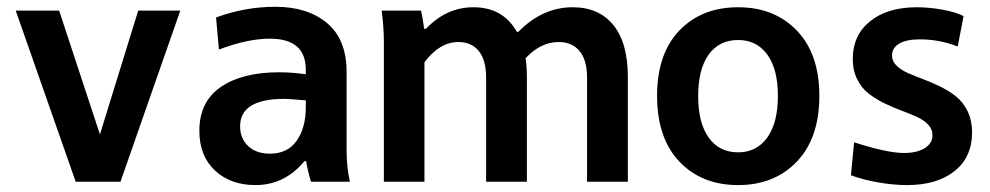

<svg xmlns="http://www.w3.org/2000/svg" viewBox="-20 -531 2893 561"><path d="M201.2 0 25.9 -500H152.8L272 -138.2L383.8 -500H506.8L332 0Z M873.5 -217.8V-237.8Q821.8 -242.2 811.5 -242.2Q681.6 -242.2 681.6 -162.1Q681.6 -126.5 705.1 -104.2Q728.5 -82 768.6 -82Q820.3 -82 846.9 -119.9Q873.5 -157.7 873.5 -217.8ZM873.5 -314V-327.1Q873.5 -418 768.6 -418Q703.6 -418 619.6 -386.2L611.3 -480Q696.3 -511.2 784.7 -511.2Q878.4 -511.2 935.5 -463.6Q992.7 -416 992.7 -320.8V-91.8Q992.7 -42.5 1002.4 0H888.7Q877.9 -36.6 874.5 -60.1H869.6Q811.5 9.8 726.6 9.8Q653.8 9.8 608.2 -32.7Q562.5 -75.2 562.5 -148.9Q562.5 -233.9 625.2 -276.9Q688 -319.8 795.4 -319.8Q833 -319.8 873.5 -314Z M1515.6 -360.8Q1519.5 -337.9 1519.5 -305.2V0H1400.4V-304.2Q1400.4 -355 1379.2 -381.6Q1357.9 -408.2 1319.3 -408.2Q1264.6 -408.2 1220.2 -349.1V0H1101.6V-408.2Q1101.6 -451.7 1095.2 -500H1210.4Q1216.3 -471.7 1219.2 -446.8H1224.6Q1284.2 -509.8 1363.3 -509.8Q1449.7 -509.8 1490.2 -438H1494.6Q1564.9 -509.8 1653.3 -509.8Q1729.5 -509.8 1772 -458Q1814.5 -406.2 1814.5 -305.2V0H1695.3V-304.2Q1695.3 -355 1673.6 -381.6Q1651.9 -408.2 1612.3 -408.2Q1559.6 -408.2 1515.6 -360.8Z M1899.9 -251Q1899.9 -374 1965.1 -441.9Q2030.3 -509.8 2136.7 -509.8Q2242.7 -509.8 2308.3 -441.7Q2374 -373.5 2374 -251Q2374 -127.4 2308.3 -58.8Q2242.7 9.8 2136.7 9.8Q2030.3 9.8 1965.1 -58.8Q1899.9 -127.4 1899.9 -251ZM2020 -250Q2020 -171.9 2050.8 -128.9Q2081.5 -85.9 2136.7 -85.9Q2190.9 -85.9 2221.9 -129.2Q2252.9 -172.4 2252.9 -251Q2252.9 -329.1 2221.9 -371.6Q2190.9 -414.1 2136.7 -414.1Q2081.5 -414.1 2050.8 -371.6Q2020 -329.1 2020 -250Z M2586.4 -369.1Q2586.4 -352.1 2599.4 -339.4Q2612.3 -326.7 2632.8 -317.6Q2653.3 -308.6 2678.2 -299.3Q2703.1 -290 2728.3 -277.6Q2753.4 -265.1 2773.9 -248.8Q2794.4 -232.4 2807.4 -205.6Q2820.3 -178.7 2820.3 -144Q2820.3 -71.8 2769 -31Q2717.8 9.8 2630.4 9.8Q2591.3 9.8 2545.9 2Q2500.5 -5.9 2466.3 -19L2475.6 -115.2Q2572.3 -84 2621.6 -84Q2658.7 -84 2681.6 -97.9Q2704.6 -111.8 2704.6 -136.2Q2704.6 -153.8 2691.7 -167.2Q2678.7 -180.7 2658.2 -189.9Q2637.7 -199.2 2613 -208.3Q2588.4 -217.3 2563.5 -229.5Q2538.6 -241.7 2518.1 -257.6Q2497.6 -273.4 2484.6 -299.3Q2471.7 -325.2 2471.7 -358.9Q2471.7 -428.2 2522.5 -469Q2573.2 -509.8 2658.7 -509.8Q2696.3 -509.8 2735.6 -502.4Q2774.9 -495.1 2795.4 -483.9L2778.3 -395Q2725.6 -416 2667.5 -416Q2628.4 -416 2607.4 -403.6Q2586.4 -391.1 2586.4 -369.1Z"/></svg>

Font: LT Hoop SemBd
Style: Regular
Weight: 600
Designer: Daniel Lyons
Foundry: LyonsType
Version: Version 1.000